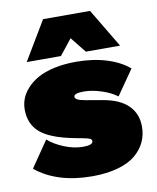

<svg xmlns="http://www.w3.org/2000/svg" viewBox="-83 -788 704 863"><g transform="rotate(-10 269.0 -357.0)"><path d="M493.2 -546.9H336.9L279.8 -618.2L223.1 -546.9H66.9L172.9 -724.1H387.2ZM269 9.8Q109.4 9.8 11.2 -69.8L92.8 -189Q121.6 -163.6 165.5 -145.8Q209.5 -127.9 252 -127.9Q295.9 -127.9 295.9 -146Q295.9 -153.3 288.1 -157.5Q280.3 -161.6 255.9 -166L220.2 -172.9Q112.3 -193.4 66.7 -232.2Q21 -271 21 -337.9Q21 -363.3 30 -387.2Q39.1 -411.1 59.6 -433.6Q80.1 -456.1 109.9 -472.9Q139.6 -489.7 184.8 -499.8Q230 -509.8 285.2 -509.8Q361.8 -509.8 424.1 -490.5Q486.3 -471.2 525.9 -437L446.8 -323.2Q418.5 -344.7 375.5 -358.4Q332.5 -372.1 295.9 -372.1Q251 -372.1 251 -356Q251 -348.1 261.5 -342.5Q272 -336.9 299.8 -332L371.1 -319.8Q450.2 -306.6 488.5 -268.6Q526.9 -230.5 526.9 -171.9Q526.9 -133.8 512 -101.8Q497.1 -69.8 467 -44.4Q437 -19 386.2 -4.6Q335.4 9.8 269 9.8Z"/></g></svg>

Font: Work Sans Black
Style: Regular
Weight: 900
Designer: Wei Huang
Foundry: Wei Huang
Version: Version 2.012